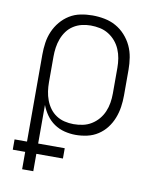

<svg xmlns="http://www.w3.org/2000/svg" viewBox="-84 -607 719 882"><g transform="rotate(10 275.0 -166.0)"><path d="M80 210V129H22V81H80V-325Q80 -353 84 -380.5Q88 -408 99 -433.5Q110 -459 128 -480.5Q146 -502 169.5 -516.5Q193 -531 220.5 -536.5Q248 -542 276 -542Q305 -542 333 -536.5Q361 -531 385.5 -517.5Q410 -504 429.5 -482.5Q449 -461 461 -435.5Q473 -410 477.5 -381.5Q482 -353 482 -325V-205Q482 -178 478 -151Q474 -124 464 -98.5Q454 -73 437.5 -51.5Q421 -30 398 -15Q375 0 348 6Q321 12 294 12Q268 12 242 5.5Q216 -1 194 -16Q172 -31 156.5 -53Q141 -75 132 -99V81H256V129H132V210ZM276 -35Q298 -35 319.5 -39.5Q341 -44 359.5 -55.5Q378 -67 392 -83.5Q406 -100 414.5 -120Q423 -140 426.5 -161.5Q430 -183 430 -205V-325Q430 -347 426.5 -368.5Q423 -390 414.5 -410Q406 -430 392 -446.5Q378 -463 359.5 -474.5Q341 -486 319.5 -490.5Q298 -495 276 -495Q255 -495 234.5 -490Q214 -485 196 -473.5Q178 -462 165.5 -445Q153 -428 145.5 -408Q138 -388 135 -367Q132 -346 132 -325V-205Q132 -184 135 -163Q138 -142 145.5 -122Q153 -102 165.5 -85Q178 -68 195.5 -56.5Q213 -45 234 -40Q255 -35 276 -35Z"/></g></svg>

Font: Lode Dark
Style: Regular
Weight: 400
Monospace: yes
Designer: Belleve Invis
Foundry: Belleve Invis
Version: Version 29.2.0; ttfautohint (v1.8.3)